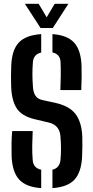

<svg xmlns="http://www.w3.org/2000/svg" viewBox="-20 -988 494 1016"><path d="M257.5 7.5V-90Q296 -99 300 -142Q303 -171 302.8 -203.2Q302.5 -235.5 300 -264.5Q296.5 -325.5 238.5 -339.5L164.5 -357Q94.5 -373.5 67.8 -415.8Q41 -458 39 -533Q38 -560 38.2 -586.2Q38.5 -612.5 39.5 -640Q42.5 -723 79.2 -762.5Q116 -802 198 -807.5V-710Q157.5 -701 154 -658.5Q151.5 -626.5 151.5 -595.8Q151.5 -565 154 -533Q155.5 -501 166.8 -482.8Q178 -464.5 204.5 -458.5L271.5 -444Q348.5 -427 380.5 -383.5Q412.5 -340 415.5 -264.5Q416 -240 415.8 -212.5Q415.5 -185 414.5 -161Q411 -77.5 374.5 -37.8Q338 2 257.5 7.5ZM299.5 -511.5Q301 -551.5 301.5 -587.5Q302 -623.5 300.5 -658.5Q299 -701.5 257.5 -710.5V-807.5Q336 -802 372.2 -762.5Q408.5 -723 411.5 -639.5Q412.5 -613 412 -579Q411.5 -545 410 -511.5ZM198 7.5Q118 2 81.5 -37.8Q45 -77.5 41.5 -161Q40.5 -194.5 41 -227.5Q41.5 -260.5 44.5 -294.5H153Q151 -254 150.5 -215.8Q150 -177.5 153 -142Q155.5 -98.5 198 -90ZM194.5 -840 111.5 -968H184.5L227 -896.5L269.5 -968H342L259.5 -840Z"/></svg>

Font: Big Shoulders Stencil Text
Style: Bold
Weight: 700
Designer: Patric King
Foundry: XO Type Co
Version: Version 1.000